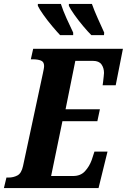

<svg xmlns="http://www.w3.org/2000/svg" viewBox="-40 -964 650 984"><path d="M-20 0 -7 -54H3Q29 -54 49.5 -65Q70 -76 78 -113L180 -589Q182 -599 184 -609Q186 -619 186 -626Q186 -647 170 -653.5Q154 -660 128 -660H118L130 -714H590L553 -527H486Q487 -532 488.5 -545.5Q490 -559 491.5 -572.5Q493 -586 493 -590Q493 -616 480 -634Q467 -652 437 -652H346L296 -404H472L459 -343H280L222 -62H335Q373 -62 395.5 -86.5Q418 -111 430 -144L444 -187H511L465 0ZM428 -784Q410 -802 386 -830.5Q362 -859 341.5 -888Q321 -917 313 -934V-944H431Q443 -910 461 -870Q479 -830 494 -797L493 -784ZM268 -784Q251 -802 227 -830.5Q203 -859 182.5 -888Q162 -917 154 -934V-944H272Q283 -910 301 -870Q319 -830 335 -797V-784Z"/></svg>

Font: Noto Serif ExtraCondensed ExtraBold
Style: Italic
Weight: 800
Width: 2
Italic angle: -12°
Designer: Monotype Design Team
Foundry: Monotype Imaging Inc.
Version: Version 2.013